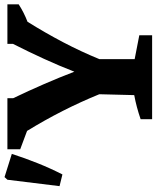

<svg xmlns="http://www.w3.org/2000/svg" viewBox="60 -768 708 869"><g transform="rotate(-90 414.5 -334.0)"><path d="M309 0V-52Q364 -71 418 -81L422 -239Q354 -406 256 -566L173 -597V-655H404V-629Q438 -558 468 -489Q498 -420 524 -352Q550 -419 582 -489Q614 -559 650 -630V-655H829V-604Q792 -580 750 -564Q700 -484 657.5 -403Q615 -322 581 -239V-79L689 -58V0ZM59 -406 6 -419 35 -655 47 -668 152 -635Q133 -576 110 -518.5Q87 -461 59 -406Z"/></g></svg>

Font: Piazzolla
Style: Bold
Weight: 700
Designer: Juan Pablo del Peral
Foundry: Huerta Tipografica
Version: Version 1.330